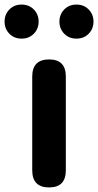

<svg xmlns="http://www.w3.org/2000/svg" viewBox="-62 -820 429 840"><path d="M153 0Q79 0 79 -75V-485Q79 -560 153 -560Q226 -560 226 -485V-75Q226 0 153 0ZM32.5 -651Q0 -651 -21 -672.5Q-42 -694 -42 -725.5Q-42 -757 -21 -778.5Q0 -800 32.5 -800Q65 -800 86 -778.5Q107 -757 107 -725.5Q107 -694 86 -672.5Q65 -651 32.5 -651ZM272.5 -651Q240 -651 219 -672.5Q198 -694 198 -725.5Q198 -757 219 -778.5Q240 -800 272.5 -800Q305 -800 326 -778.5Q347 -757 347 -725.5Q347 -694 326 -672.5Q305 -651 272.5 -651Z"/></svg>

Font: Resource Han Rounded KR
Style: Bold
Weight: 700
Designer: Cyano Hao (round all glyphs); Ryoko NISHIZUKA 西塚涼子 (kana, bopomofo & ideographs); Paul D. Hunt (Latin, Greek & Cyrillic)
Foundry: Cyano Hao
Version: 0.990